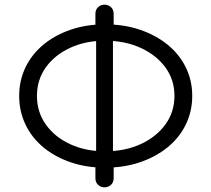

<svg xmlns="http://www.w3.org/2000/svg" viewBox="-20 -801 903 821"><path d="M429 -84Q350 -84 282.5 -107Q215 -130 165.5 -171Q116 -212 89 -268.5Q62 -325 62 -391Q62 -457 89 -513Q116 -569 165.5 -610Q215 -651 282.5 -674Q350 -697 429 -697Q510 -697 578 -674Q646 -651 696.5 -610Q747 -569 774.5 -513Q802 -457 802 -391Q802 -325 774.5 -268.5Q747 -212 696.5 -171Q646 -130 578 -107Q510 -84 429 -84ZM429 -154Q514 -154 581 -184.5Q648 -215 687 -268.5Q726 -322 726 -391Q726 -460 687 -513Q648 -566 581 -596.5Q514 -627 429 -627Q346 -627 280 -596.5Q214 -566 176 -513Q138 -460 138 -391Q138 -322 176 -268.5Q214 -215 280 -184.5Q346 -154 429 -154ZM427 0Q410 0 399 -11Q388 -22 388 -39V-107L391 -140V-647L388 -674V-742Q388 -759 399 -770Q410 -781 427 -781Q444 -781 455 -770Q466 -759 466 -742V-675L463 -648V-136L466 -110V-39Q466 -22 455 -11Q444 0 427 0Z"/></svg>

Font: Comfortaa
Style: Regular
Weight: 400
Designer: Johan Aakerlund
Foundry: Johan Aakerlund
Version: Version 3.104; ttfautohint (v1.8.1.43-b0c9)